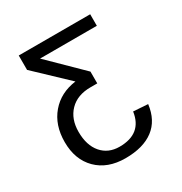

<svg xmlns="http://www.w3.org/2000/svg" viewBox="-171 -656 942 992"><g transform="rotate(-30 300.0 -160.0)"><path d="M506.8 -459.5H168L359.9 -271V-200.7H319.8Q240.7 -200.7 195.8 -154.5Q150.9 -108.4 150.9 -31.7Q150.9 48.3 190.4 94.5Q230 140.6 296.9 140.6Q430.2 140.6 447.8 17.6L534.2 23.4Q522.9 114.7 461.4 161.1Q399.9 207.5 293.9 207.5Q187.5 207.5 125 145.3Q62.5 83 62.5 -22Q62.5 -123 118.2 -188.2Q173.8 -253.4 267.1 -265.6L80.6 -442.4V-528.3H506.8Z"/></g></svg>

Font: Cousine
Style: Regular
Weight: 400
Monospace: yes
Designer: Steve Matteson
Foundry: Monotype Imaging Inc.
Version: Version 1.21